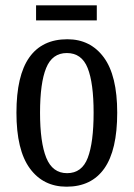

<svg xmlns="http://www.w3.org/2000/svg" viewBox="-20 -694 504 724"><path d="M231 10Q143 10 92.5 -59Q42 -128 42 -269Q42 -409 90.5 -477.5Q139 -546 234 -546Q321 -546 371.5 -477.5Q422 -409 422 -269Q422 -128 373.5 -59Q325 10 231 10ZM233 -41Q289 -41 311 -99Q333 -157 333 -269Q333 -381 310.5 -437.5Q288 -494 232 -494Q177 -494 154 -437.5Q131 -381 131 -269Q131 -157 154.5 -99Q178 -41 233 -41ZM116 -617V-674H345V-617Z"/></svg>

Font: Noto Serif Khmer ExtraCondensed
Style: Regular
Weight: 400
Width: 2
Designer: Danh Hong and the Monotype Design Team
Foundry: Monotype Imaging Inc.
Version: Version 2.004; ttfautohint (v1.8.4.7-5d5b)